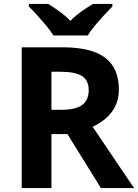

<svg xmlns="http://www.w3.org/2000/svg" viewBox="-20 -954 700 974"><path d="M298 -714Q444 -714 513.5 -661Q583 -608 583 -500Q583 -451 564.5 -414.5Q546 -378 515.5 -352.5Q485 -327 450 -311L660 0H492L322 -274H241V0H90V-714ZM287 -590H241V-397H290Q365 -397 397.5 -422Q430 -447 430 -496Q430 -547 395.5 -568.5Q361 -590 287 -590ZM251 -774Q237 -797 214.5 -824Q192 -851 168.5 -877Q145 -903 126 -921V-934H225Q251 -918 281 -896.5Q311 -875 337 -848Q363 -875 394 -896.5Q425 -918 451 -934H550V-921Q532 -903 508 -877Q484 -851 461.5 -824Q439 -797 425 -774Z"/></svg>

Font: Noto Sans Thaana
Style: Bold
Weight: 700
Designer: David Williams
Foundry: Google Inc.
Version: Version 3.001; ttfautohint (v1.8.4.7-5d5b)